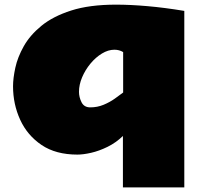

<svg xmlns="http://www.w3.org/2000/svg" viewBox="-20 -647 872 826"><path d="M772.9 159.2H508.8V-62Q479 -33.2 442.9 -15.4Q406.7 2.4 372.3 10.3Q337.9 18.1 313 18.1Q220.2 18.1 158.9 -23.2Q97.7 -64.5 66.9 -131.6Q36.1 -198.7 36.1 -275.9Q36.1 -310.1 45.9 -355.5Q55.7 -400.9 82.3 -448.2Q108.9 -495.6 158.4 -536.1Q208 -576.7 286.4 -601.8Q364.7 -627 479 -627Q540.5 -627 613.8 -620.6Q687 -614.3 772.9 -600.1ZM368.2 -185.1Q398.9 -185.1 425.8 -196.3Q452.6 -207.5 473.9 -222.7Q495.1 -237.8 509.8 -249V-422.9Q493.2 -433.1 472.2 -433.1Q445.3 -433.1 418.5 -416.7Q391.6 -400.4 369.1 -373.3Q346.7 -346.2 333.3 -314.5Q319.8 -282.7 319.8 -252Q319.8 -229 330.8 -207Q341.8 -185.1 368.2 -185.1Z"/></svg>

Font: Rammetto One
Style: Regular
Weight: 400
Designer: Vernon Adams
Foundry: Vernon Adams
Version: Version 1.100; ttfautohint (v1.8.4.7-5d5b)